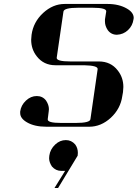

<svg xmlns="http://www.w3.org/2000/svg" viewBox="-20 -635 690 962"><path d="M81.1 -68.8V-76.2Q85.4 -107.9 109.9 -130.9Q134.3 -153.8 164.1 -153.8Q193.8 -153.8 210.9 -130.9Q225.1 -109.4 225.1 -87.9Q225.1 -86.4 224.6 -82.8Q224.1 -79.1 224.1 -77.1L219.2 -38.1Q217.8 -28.3 234.4 -23.7Q251 -19 287.1 -19H358.9Q431.6 -19 433.1 -38.1L469.2 -288.1Q472.2 -306.6 401.9 -308.1H257.8Q198.7 -308.1 164.1 -353Q136.2 -388.2 136.2 -436Q136.2 -443.4 138.2 -460.9Q147 -524.4 195.8 -569.8Q245.1 -615.2 304.2 -615.2H518.1Q576.2 -615.2 616.2 -591.8Q649.9 -572.3 649.9 -544.9Q649.9 -543.9 649.4 -541.5Q648.9 -539.1 648.9 -538.1Q644.5 -505.9 621.1 -483.9Q598.1 -462.4 565.9 -460.9Q537.1 -460.9 520 -483.9Q505.9 -504.9 505.9 -526.9V-538.1L512.2 -577.1Q515.1 -596.2 443.8 -596.2H372.1Q300.8 -596.2 297.9 -577.1L264.2 -346.2Q261.2 -327.1 333 -327.1H475.1Q535.2 -327.1 569.8 -282.2Q598.1 -246.6 598.1 -199.2Q598.1 -190.4 596.2 -172.9L592.8 -153.8Q584 -90.3 535.2 -44.9Q486.3 0 426.8 0H212.9Q152.8 0 115.2 -22Q81.1 -41.5 81.1 -68.8ZM226.1 158.2Q226.1 148.9 227.1 145Q231.4 112.8 256.8 88.9Q280.3 66.9 310.1 66.9Q337.9 66.9 356.9 88.9Q370.1 106.9 370.1 130.9Q370.1 140.1 369.1 145L271 307.1H252.9L306.2 221.2H287.1Q259.3 221.2 240.2 199.2Q226.1 177.7 226.1 158.2Z"/></svg>

Font: Hjet
Style: Italic
Weight: 400
Designer: T. Christopher White
Version: Version 1.2